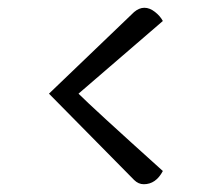

<svg xmlns="http://www.w3.org/2000/svg" viewBox="-20 -492 575 494"><path d="M399 -438 182 -251Q219 -214 399 -52Q381 -18 350 -18Q336 -18 325 -29L106 -251L325 -461Q338 -472 351.5 -472Q365 -472 378.5 -461.5Q392 -451 399 -438Z"/></svg>

Font: Overlock Mod
Style: Regular
Weight: 400
Designer: Dario Muhafara
Foundry: Dario Manuel Muhafara
Version: Version 1.001